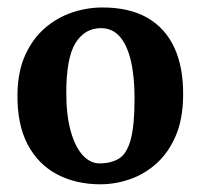

<svg xmlns="http://www.w3.org/2000/svg" viewBox="-20 -821 529 506"><path d="M244.6 -335.3Q180.4 -335.3 130.7 -361.4Q80.9 -387.4 52.9 -440.2Q25 -493 26 -573.6Q27 -633.1 46.5 -676Q66 -718.9 98.1 -746.8Q130.2 -774.6 169.7 -788Q209.2 -801.3 250.4 -801.3Q320.8 -801.3 368.2 -774.2Q415.6 -747.1 439.6 -695.1Q463.6 -643.2 462.6 -568.6Q462.1 -506.9 443 -462.7Q423.9 -418.4 392.5 -390.3Q361.1 -362.1 322.6 -348.7Q284.1 -335.3 244.6 -335.3ZM243.4 -390.4Q273.9 -390.7 294.2 -403.5Q314.4 -416.3 324.5 -453.2Q334.6 -490.2 334.6 -561.8Q334.6 -620.6 324.6 -662.1Q314.6 -703.6 294.9 -725.4Q275.3 -747.1 245.3 -746.8Q202.6 -746.4 178.6 -707Q154.7 -667.6 154.7 -576.9Q154.7 -516.7 166.5 -475Q178.3 -433.2 198.3 -411.6Q218.4 -390 243.4 -390.4Z"/></svg>

Font: Merriweather 7pt Light
Style: Regular
Weight: 300
Designer: Eben Sorkin
Foundry: Eben Sorkin
Version: Version 2.200;gftools[0.9.31]